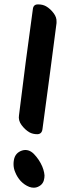

<svg xmlns="http://www.w3.org/2000/svg" viewBox="-20 -831 341 894"><path d="M132.8 -787.1Q116.2 -664.1 99.6 -541Q84 -417 68.4 -293.9Q64.5 -270.5 80.1 -249Q96.7 -226.6 117.2 -214.8Q132.8 -206.1 154.3 -206.1Q174.8 -207 177.7 -229.5Q194.3 -353.5 210.9 -476.6Q226.6 -599.6 243.2 -723.6Q243.2 -726.6 243.2 -730.5Q244.1 -750 230.5 -768.6Q214.8 -790 194.3 -801.8Q178.7 -810.5 158.2 -810.5Q157.2 -810.5 156.2 -810.5Q134.8 -810.5 132.8 -787.1ZM176.8 -55.7Q163.1 -87.9 137.7 -114.3Q112.3 -139.6 82 -129.9Q50.8 -119.1 44.9 -86.9Q43 -77.1 43 -67.4Q43 -46.9 50.8 -29.3Q59.6 -6.8 76.2 11.7Q93.8 30.3 116.2 39.1Q127 43 136.7 43Q150.4 43 162.1 36.1Q183.6 24.4 186.5 -2.9Q188.5 -13.7 185.5 -27.3Q182.6 -42 176.8 -55.7Z"/></svg>

Font: TroubleSide
Style: Comic
Weight: 400
Designer: Koroletov
Version: 1_5